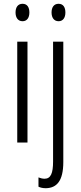

<svg xmlns="http://www.w3.org/2000/svg" viewBox="-20 -752 425 1013"><path d="M99 -732C74 -732 62 -713 62 -686C62 -659 75 -640 99 -640C122 -640 135 -658 135 -686C135 -713 124 -732 99 -732ZM252 -686C252 -659 265 -640 289 -640C312 -640 325 -658 325 -686C325 -713 314 -732 289 -732C264 -732 252 -713 252 -686ZM125 -532H71V0H125ZM222 241C279 240 314 203 314 103V-532H260V100C260 162 248 191 215 191C204 191 193 188 183 184V233C193 238 206 241 222 241Z"/></svg>

Font: Noto Sans Lao ExtraCondensed Light
Style: Regular
Weight: 300
Width: 2
Designer: Monotype Design Team
Foundry: Monotype Imaging Inc.
Version: Version 2.003